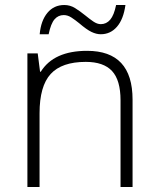

<svg xmlns="http://www.w3.org/2000/svg" viewBox="-20 -743 630 763"><path d="M88.9 0V-530.8H129.9L139.2 -458H142.1Q193.8 -541 326.2 -541Q506.8 -541 506.8 -347.2V0H459V-344.2Q459 -424.3 425.3 -460.7Q391.6 -497.1 320.8 -497.1Q225.6 -497.1 181.4 -449Q137.2 -400.9 137.2 -293V0ZM137.7 -606.9Q142.6 -661.1 168.5 -692.1Q194.3 -723.1 235.4 -723.1Q258.8 -723.1 278.3 -710.9Q297.9 -698.7 318.4 -682.1Q335 -668.5 350.6 -657.7Q366.2 -647 380.4 -647Q402.8 -647 418 -664.8Q433.1 -682.6 441.4 -723.1H478.5Q470.7 -666.5 444.8 -636.7Q418.9 -606.9 380.4 -606.9Q362.8 -606.9 343.8 -616Q324.7 -625 294.4 -650.9Q278.8 -663.6 263.9 -673.3Q249 -683.1 233.4 -683.1Q211.4 -683.1 196.8 -666.3Q182.1 -649.4 173.3 -606.9Z"/></svg>

Font: Open Sans Light
Style: Regular
Weight: 300
Foundry: Ascender Corporation
Version: Version 1.10